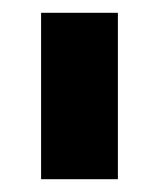

<svg xmlns="http://www.w3.org/2000/svg" viewBox="-20 -695 248 300"><path d="M44.2 -415V-675H164.2V-415Z"/></svg>

Font: Funnel Sans Light ExtraBold
Style: Regular
Weight: 800
Version: Version 1.000